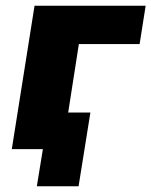

<svg xmlns="http://www.w3.org/2000/svg" viewBox="-20 -518 526 667"><path d="M108 129 129 0H36L56 -127H294L253 129ZM21 0 100 -498H486L465 -365H254L197 0Z"/></svg>

Font: Nunito Sans 10pt SemiCondensed Black
Style: Italic
Weight: 900
Width: 4
Italic angle: -9°
Designer: Vernon Adams
Foundry: Vernon Adams
Version: Version 3.101;gftools[0.9.27]